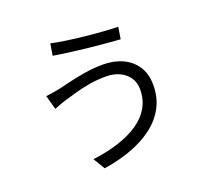

<svg xmlns="http://www.w3.org/2000/svg" viewBox="-138 -955 1275 1174"><g transform="rotate(-20 500.0 -367.5)"><path d="M719.9 -332.5Q719.9 -375.2 698.6 -407.4Q677.3 -439.6 638.8 -458.3Q600.3 -477 548.6 -477Q490.8 -477 439.7 -468Q388.7 -459 347.3 -447.2Q305.8 -435.4 276.1 -426.5Q252.7 -419.9 231.2 -411.8Q209.8 -403.6 191.6 -396.5L166.2 -488.6Q187.4 -490.6 211.6 -494.8Q235.8 -499.1 258.3 -503.5Q293.9 -511.9 341.3 -523.1Q388.7 -534.3 444.4 -543.1Q500 -551.8 557.2 -551.8Q628.4 -551.8 684.4 -526Q740.4 -500.1 772.5 -450.7Q804.7 -401.2 804.7 -329.6Q804.7 -248.4 770.7 -184.7Q736.7 -121 675.2 -74.3Q613.7 -27.5 531 3Q448.3 33.6 351.3 48.2L305.5 -27.5Q396.5 -38.8 472.4 -63.1Q548.3 -87.5 603.9 -124.6Q659.4 -161.8 689.7 -213.8Q719.9 -265.7 719.9 -332.5ZM299.8 -783.2Q341.1 -774.2 398.6 -765.9Q456 -757.6 517.3 -751.3Q578.6 -745 633.4 -741.2Q688.3 -737.4 725 -736.7L712.6 -659.7Q671.2 -662.7 615.7 -667.4Q560.2 -672.1 500.5 -678.6Q440.8 -685.1 385.4 -692.6Q330 -700.1 287.2 -707.1Z"/></g></svg>

Font: Noto Sans TC Thin
Style: Regular
Weight: 100
Designer: Ryoko NISHIZUKA 西塚涼子 (kana, bopomofo & ideographs); Paul D. Hunt (Latin, Greek & Cyrillic); Sandoll Communications 산돌커뮤니
Foundry: Adobe
Version: Version 2.004-H2;hotconv 1.0.118;makeotfexe 2.5.65603